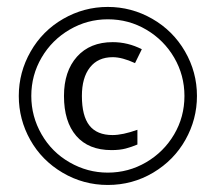

<svg xmlns="http://www.w3.org/2000/svg" viewBox="-20 -771 622 554"><path d="M305.2 -606Q262.7 -606 239.5 -576.4Q216.3 -546.9 216.3 -494.1Q216.3 -436.5 238 -408.9Q259.8 -381.3 304.7 -381.3Q334 -381.3 376.5 -396.5V-354Q360.4 -347.2 343 -342.5Q325.7 -337.9 301.8 -337.9Q235.4 -337.9 200 -378.9Q164.6 -419.9 164.6 -494.1Q164.6 -565.4 202.1 -607.4Q239.7 -649.4 305.2 -649.4Q349.1 -649.4 389.2 -628.9L369.6 -588.9Q332.5 -606 305.2 -606ZM34.2 -494.1Q34.2 -562.5 68.4 -622.3Q102.5 -682.1 162.4 -716.6Q222.2 -751 291 -751Q359.4 -751 419.2 -716.8Q479 -682.6 513.7 -622.8Q548.3 -563 548.3 -494.1Q548.3 -426.8 515.1 -367.7Q481.9 -308.6 422.1 -272.9Q362.3 -237.3 291 -237.3Q220.7 -237.3 160.6 -272.7Q100.6 -308.1 67.4 -367.2Q34.2 -426.3 34.2 -494.1ZM70.3 -494.1Q70.3 -435.1 99.9 -383.5Q129.4 -332 180.9 -302.5Q232.4 -272.9 291 -272.9Q350.6 -272.9 401.6 -302.7Q452.6 -332.5 482.4 -383.1Q512.2 -433.6 512.2 -494.1Q512.2 -553.7 482.7 -604.5Q453.1 -655.3 402.3 -685.3Q351.6 -715.3 291 -715.3Q231.9 -715.3 180.9 -685.5Q129.9 -655.8 100.1 -605Q70.3 -554.2 70.3 -494.1Z"/></svg>

Font: CAA NEO Sans
Style: Regular
Weight: 400
Version: Version 1.10